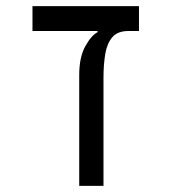

<svg xmlns="http://www.w3.org/2000/svg" viewBox="-20 -606 626 626"><path d="M433.1 -585.9V-504.9H398.4Q363.8 -504.9 346.4 -484.9Q329.1 -464.8 323.2 -430.2Q317.4 -395.5 317.4 -352.1V0H238.3V-361.3Q238.3 -418.9 257.6 -454.3Q276.9 -489.7 297.9 -501V-504.9H85.9V-585.9Z"/></svg>

Font: Cascadia Code NF SemiLight
Style: Regular
Weight: 350
Monospace: yes
Designer: Aaron Bell
Foundry: Saja Typeworks
Version: Version 2404.023; ttfautohint (v1.8.4)